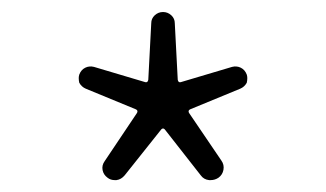

<svg xmlns="http://www.w3.org/2000/svg" viewBox="-20 -809 540 318"><path d="M186.5 -518.6Q180.7 -511.7 172.9 -510.7Q170.9 -510.7 169.9 -510.7Q163.1 -510.7 158.2 -514.6Q151.4 -519.5 149.9 -527.3Q148.4 -535.2 153.3 -542L207 -622.1Q209 -626 205.1 -627.9L122.1 -662.1Q115.2 -665 111.3 -671.9Q110.4 -675.8 110.4 -679.7Q110.4 -682.6 111.3 -685.5Q114.3 -693.4 121.1 -696.8Q127.9 -700.2 135.7 -698.2L220.7 -672.9Q224.6 -671.9 225.6 -676.8L230.5 -770.5Q230.5 -778.3 236.3 -783.7Q242.2 -789.1 250 -789.1Q257.8 -789.1 263.7 -783.7Q269.5 -778.3 269.5 -770.5L274.4 -676.8Q275.4 -671.9 279.3 -672.9L364.3 -698.2Q372.1 -700.2 378.9 -696.8Q385.7 -693.4 388.7 -685.5Q389.6 -682.6 389.6 -679.7Q389.6 -675.8 388.7 -671.9Q384.8 -665 377.9 -662.1L294.9 -627.9Q291 -626 293 -622.1L346.7 -543Q351.6 -536.1 350.1 -527.8Q348.6 -519.5 341.8 -514.6Q335.9 -510.7 329.1 -510.7Q328.1 -510.7 326.2 -510.7Q317.4 -511.7 312.5 -518.6L252.9 -594.7Q250 -597.7 247.1 -594.7Z"/></svg>

Font: Gen Jyuu Gothic L Monospace Light
Style: Regular
Weight: 300
Designer: [Source Han Sans]
Ryoko NISHIZUKA  (kana & ideographs); Paul D. Hunt (Latin, Greek & Cyrillic); Wenlong ZHANG  (bopomofo
Version: Version 1.002.20150607